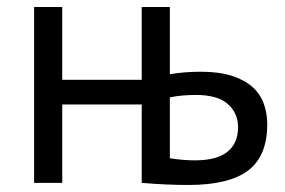

<svg xmlns="http://www.w3.org/2000/svg" viewBox="-20 -520 810 546"><path d="M463 -70Q500 -64 534 -64Q597 -64 627 -88.5Q657 -113 657 -158Q657 -198 628 -224Q599 -250 537 -250Q520 -250 500.5 -248.5Q481 -247 463 -243ZM463 -309Q487 -313 509 -314.5Q531 -316 551 -316Q603 -316 639 -304.5Q675 -293 697.5 -273Q720 -253 730 -225.5Q740 -198 740 -167Q740 -76 685.5 -35Q631 6 516 6Q452 6 383 0V-223H157V0H77V-500H157V-293H383V-500H463Z"/></svg>

Font: PT Sans
Style: Regular
Weight: 400
Version: Version 2.003W OFL; ttfautohint (v1.6)